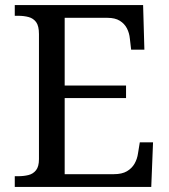

<svg xmlns="http://www.w3.org/2000/svg" viewBox="-20 -734 663 754"><path d="M38 0V-42H51Q73 -42 91.5 -46.5Q110 -51 121.5 -65.5Q133 -80 133 -109V-600Q133 -632 122 -647Q111 -662 92.5 -667Q74 -672 51 -672H38V-714H542L547 -539H495L490 -582Q488 -604 478.5 -622.5Q469 -641 450.5 -652.5Q432 -664 402 -664H234V-398H475V-349H234V-50H427Q459 -50 478.5 -61.5Q498 -73 508.5 -91.5Q519 -110 522 -132L529 -175H581L574 0Z"/></svg>

Font: Noto Serif Tamil
Style: Italic
Weight: 400
Italic angle: -12°
Designer: Indian Type Foundry, Tom Grace, and the Monotype Design Team
Foundry: Monotype Imaging Inc.
Version: Version 2.003